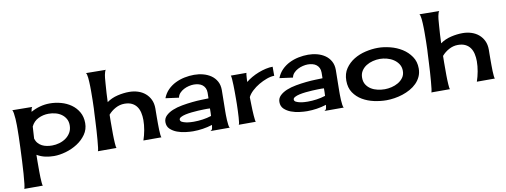

<svg xmlns="http://www.w3.org/2000/svg" viewBox="-71 -1111 4619 1751"><g transform="rotate(-10 2238.5 -235.0)"><path d="M398.4 -491.2Q451.2 -491.2 502.4 -477.1Q553.7 -462.9 594.7 -434.1Q635.7 -405.3 661.1 -361.3Q686.5 -317.4 686.5 -258.8Q686.5 -200.2 654.3 -154.3Q622.1 -108.4 572.8 -76.7Q523.4 -44.9 465.3 -28.3Q407.2 -11.7 355.5 -11.7Q314.5 -11.7 274.4 -20.5Q234.4 -29.3 198.2 -50.8Q197.3 -20.5 197.3 9.3Q197.3 39.1 197.3 69.3Q197.3 80.1 197.3 105Q197.3 129.9 198.2 157.2Q199.2 184.6 201.2 207.5Q203.1 230.5 207 236.3H35.2Q40 228.5 44.4 190.4Q48.8 152.3 52.7 98.1Q56.6 43.9 59.6 -19Q62.5 -82 64.9 -139.6Q67.4 -197.3 68.4 -243.7Q69.3 -290 69.3 -310.5Q69.3 -321.3 69.3 -348.6Q69.3 -376 67.4 -405.8Q65.4 -435.5 61.5 -460Q57.6 -484.4 50.8 -489.3L236.3 -487.3Q229.5 -480.5 227.1 -467.3Q224.6 -454.1 222.7 -444.3Q262.7 -466.8 307.1 -479Q351.6 -491.2 398.4 -491.2ZM354.5 -109.4Q388.7 -109.4 422.4 -119.1Q456.1 -128.9 483.4 -148.4Q510.7 -168 527.3 -196.8Q543.9 -225.6 543.9 -263.7Q543.9 -298.8 528.8 -324.7Q513.7 -350.6 489.3 -367.7Q464.8 -384.8 434.1 -392.6Q403.3 -400.4 372.1 -400.4Q321.3 -400.4 276.9 -378.9Q232.4 -357.4 210 -310.5Q208 -282.2 206.5 -254.9Q205.1 -227.5 203.1 -199.2Q210.9 -173.8 226.6 -156.2Q242.2 -138.7 262.2 -128.4Q282.2 -118.2 306.2 -113.8Q330.1 -109.4 354.5 -109.4Z M1129.9 -468.8Q1172.9 -468.8 1210.9 -456.5Q1249 -444.3 1277.8 -419.9Q1306.6 -395.5 1323.2 -360.4Q1339.8 -325.2 1339.8 -279.3Q1339.8 -268.6 1339.4 -246.1Q1338.9 -223.6 1338.9 -195.8Q1338.9 -168 1338.9 -137.7Q1338.9 -107.4 1339.8 -81.1Q1340.8 -54.7 1342.8 -35.2Q1344.7 -15.6 1348.6 -9.8H1181.6Q1196.3 -51.8 1205.1 -100.6Q1213.9 -149.4 1213.9 -194.3Q1213.9 -230.5 1206.5 -262.7Q1199.2 -294.9 1182.1 -318.8Q1165 -342.8 1137.2 -356.4Q1109.4 -370.1 1068.4 -370.1Q1025.4 -370.1 985.8 -348.6Q946.3 -327.1 918.9 -294.9Q918 -263.7 918 -231.9Q918 -200.2 918 -168Q918 -163.1 918 -148.4Q918 -133.8 918 -114.3Q918 -94.7 918.9 -73.2Q919.9 -51.8 920.9 -33.2Q921.9 -14.6 923.8 -1.5Q925.8 11.7 928.7 14.6H755.9Q759.8 9.8 763.2 -18.6Q766.6 -46.9 770 -86.4Q773.4 -126 776.4 -172.4Q779.3 -218.8 781.2 -260.3Q783.2 -301.8 784.7 -333Q786.1 -364.3 787.1 -375Q790 -451.2 790 -529.3Q790 -534.2 790 -548.3Q790 -562.5 789.6 -581.5Q789.1 -600.6 788.1 -621.6Q787.1 -642.6 785.2 -660.6Q783.2 -678.7 779.8 -691.4Q776.4 -704.1 771.5 -706.1L958 -704.1Q953.1 -704.1 950.2 -696.3Q947.3 -688.5 946.3 -685.5Q938.5 -660.2 936 -632.3Q933.6 -604.5 931.6 -578.1Q927.7 -536.1 925.8 -494.6Q923.8 -453.1 921.9 -411.1Q965.8 -442.4 1021.5 -455.6Q1077.1 -468.8 1129.9 -468.8Z M1796.9 11.7Q1813.5 6.8 1817.4 -10.3Q1821.3 -27.3 1822.3 -41Q1778.3 -27.3 1733.4 -20.5Q1688.5 -13.7 1643.6 -13.7Q1614.3 -13.7 1573.7 -18.6Q1533.2 -23.4 1496.6 -37.1Q1460 -50.8 1434.1 -75.2Q1408.2 -99.6 1408.2 -139.6Q1408.2 -173.8 1433.1 -198.2Q1458 -222.7 1497.1 -238.8Q1536.1 -254.9 1585 -263.7Q1633.8 -272.5 1680.7 -277.3Q1727.5 -282.2 1768.6 -283.2Q1809.6 -284.2 1833 -285.2Q1833 -298.8 1833.5 -311.5Q1834 -324.2 1834 -337.9Q1834 -362.3 1825.2 -380.4Q1816.4 -398.4 1801.3 -410.2Q1786.1 -421.9 1765.6 -427.2Q1745.1 -432.6 1722.7 -432.6Q1701.2 -432.6 1676.3 -426.8Q1651.4 -420.9 1628.9 -409.2Q1606.4 -397.5 1589.8 -379.4Q1573.2 -361.3 1569.3 -337.9L1446.3 -354.5Q1463.9 -399.4 1495.1 -430.7Q1526.4 -461.9 1565.9 -481.4Q1605.5 -501 1650.4 -510.3Q1695.3 -519.5 1740.2 -519.5Q1783.2 -519.5 1823.7 -508.8Q1864.3 -498 1896 -476.1Q1927.7 -454.1 1946.8 -419.9Q1965.8 -385.7 1965.8 -338.9Q1965.8 -289.1 1964.4 -239.7Q1962.9 -190.4 1962.9 -140.6Q1962.9 -131.8 1962.9 -108.9Q1962.9 -85.9 1964.4 -61Q1965.8 -36.1 1968.8 -15.1Q1971.7 5.9 1977.5 11.7ZM1541 -139.6Q1541 -125 1556.6 -117.2Q1572.3 -109.4 1593.3 -105Q1614.3 -100.6 1634.8 -99.6Q1655.3 -98.6 1664.1 -98.6Q1705.1 -98.6 1747.1 -104.5Q1789.1 -110.4 1828.1 -123Q1829.1 -140.6 1829.6 -158.2Q1830.1 -175.8 1830.1 -192.4L1804.7 -193.4Q1795.9 -193.4 1772.9 -192.9Q1750 -192.4 1720.7 -190.9Q1691.4 -189.5 1659.7 -186Q1627.9 -182.6 1601.6 -176.8Q1575.2 -170.9 1558.1 -161.6Q1541 -152.3 1541 -139.6Z M2207 -371.1Q2230.5 -390.6 2261.2 -408.2Q2292 -425.8 2325.7 -439Q2359.4 -452.1 2394 -460Q2428.7 -467.8 2459 -467.8V-383.8Q2427.7 -383.8 2389.6 -370.1Q2351.6 -356.4 2314.9 -335Q2278.3 -313.5 2249 -286.1Q2219.7 -258.8 2206.1 -230.5Q2206.1 -223.6 2206.5 -205.1Q2207 -186.5 2207.5 -162.1Q2208 -137.7 2209 -110.8Q2210 -84 2211.9 -60.5Q2213.9 -37.1 2215.8 -20.5Q2217.8 -3.9 2220.7 0H2062.5Q2066.4 -2 2069.3 -21Q2072.3 -40 2073.7 -67.4Q2075.2 -94.7 2076.7 -126.5Q2078.1 -158.2 2078.6 -187.5Q2079.1 -216.8 2079.1 -238.3Q2079.1 -259.8 2079.1 -266.6Q2079.1 -275.4 2079.1 -303.7Q2079.1 -332 2078.1 -363.3Q2077.1 -394.5 2075.2 -421.4Q2073.2 -448.2 2069.3 -454.1H2213.9Q2211.9 -448.2 2210.9 -437Q2210 -425.8 2209 -413.1Q2208 -400.4 2207.5 -388.7Q2207 -377 2207 -371.1Z M2852.5 11.7Q2869.1 6.8 2873 -10.3Q2877 -27.3 2877.9 -41Q2834 -27.3 2789.1 -20.5Q2744.1 -13.7 2699.2 -13.7Q2669.9 -13.7 2629.4 -18.6Q2588.9 -23.4 2552.2 -37.1Q2515.6 -50.8 2489.7 -75.2Q2463.9 -99.6 2463.9 -139.6Q2463.9 -173.8 2488.8 -198.2Q2513.7 -222.7 2552.7 -238.8Q2591.8 -254.9 2640.6 -263.7Q2689.5 -272.5 2736.3 -277.3Q2783.2 -282.2 2824.2 -283.2Q2865.2 -284.2 2888.7 -285.2Q2888.7 -298.8 2889.2 -311.5Q2889.6 -324.2 2889.6 -337.9Q2889.6 -362.3 2880.9 -380.4Q2872.1 -398.4 2856.9 -410.2Q2841.8 -421.9 2821.3 -427.2Q2800.8 -432.6 2778.3 -432.6Q2756.8 -432.6 2731.9 -426.8Q2707 -420.9 2684.6 -409.2Q2662.1 -397.5 2645.5 -379.4Q2628.9 -361.3 2625 -337.9L2502 -354.5Q2519.5 -399.4 2550.8 -430.7Q2582 -461.9 2621.6 -481.4Q2661.1 -501 2706.1 -510.3Q2751 -519.5 2795.9 -519.5Q2838.9 -519.5 2879.4 -508.8Q2919.9 -498 2951.7 -476.1Q2983.4 -454.1 3002.4 -419.9Q3021.5 -385.7 3021.5 -338.9Q3021.5 -289.1 3020 -239.7Q3018.6 -190.4 3018.6 -140.6Q3018.6 -131.8 3018.6 -108.9Q3018.6 -85.9 3020 -61Q3021.5 -36.1 3024.4 -15.1Q3027.3 5.9 3033.2 11.7ZM2596.7 -139.6Q2596.7 -125 2612.3 -117.2Q2627.9 -109.4 2648.9 -105Q2669.9 -100.6 2690.4 -99.6Q2710.9 -98.6 2719.7 -98.6Q2760.7 -98.6 2802.7 -104.5Q2844.7 -110.4 2883.8 -123Q2884.8 -140.6 2885.3 -158.2Q2885.7 -175.8 2885.7 -192.4L2860.4 -193.4Q2851.6 -193.4 2828.6 -192.9Q2805.7 -192.4 2776.4 -190.9Q2747.1 -189.5 2715.3 -186Q2683.6 -182.6 2657.2 -176.8Q2630.9 -170.9 2613.8 -161.6Q2596.7 -152.3 2596.7 -139.6Z M3433.6 -470.7Q3487.3 -470.7 3546.9 -455.6Q3606.4 -440.4 3655.3 -409.7Q3704.1 -378.9 3736.3 -332Q3768.6 -285.2 3768.6 -221.7Q3768.6 -179.7 3752.9 -146Q3737.3 -112.3 3711.4 -86.4Q3685.5 -60.5 3651.4 -41.5Q3617.2 -22.5 3579.6 -10.3Q3542 2 3502.9 7.8Q3463.9 13.7 3429.7 13.7Q3374 13.7 3315.4 1Q3256.8 -11.7 3208.5 -40Q3160.2 -68.4 3129.4 -113.8Q3098.6 -159.2 3098.6 -225.6Q3098.6 -291 3130.4 -337.4Q3162.1 -383.8 3210.9 -413.6Q3259.8 -443.4 3318.8 -457Q3377.9 -470.7 3433.6 -470.7ZM3245.1 -226.6Q3245.1 -188.5 3262.2 -162.1Q3279.3 -135.7 3306.2 -119.1Q3333 -102.5 3366.2 -95.2Q3399.4 -87.9 3431.6 -87.9Q3461.9 -87.9 3495.1 -95.7Q3528.3 -103.5 3556.6 -120.1Q3585 -136.7 3603.5 -162.6Q3622.1 -188.5 3622.1 -224.6Q3622.1 -260.7 3604.5 -287.6Q3586.9 -314.5 3559.6 -332.5Q3532.2 -350.6 3498.5 -359.4Q3464.8 -368.2 3433.6 -368.2Q3401.4 -368.2 3368.2 -359.9Q3335 -351.6 3307.6 -334.5Q3280.3 -317.4 3262.7 -290.5Q3245.1 -263.7 3245.1 -226.6Z M4217.8 -468.8Q4260.7 -468.8 4298.8 -456.5Q4336.9 -444.3 4365.7 -419.9Q4394.5 -395.5 4411.1 -360.4Q4427.7 -325.2 4427.7 -279.3Q4427.7 -268.6 4427.2 -246.1Q4426.8 -223.6 4426.8 -195.8Q4426.8 -168 4426.8 -137.7Q4426.8 -107.4 4427.7 -81.1Q4428.7 -54.7 4430.7 -35.2Q4432.6 -15.6 4436.5 -9.8H4269.5Q4284.2 -51.8 4293 -100.6Q4301.8 -149.4 4301.8 -194.3Q4301.8 -230.5 4294.4 -262.7Q4287.1 -294.9 4270 -318.8Q4252.9 -342.8 4225.1 -356.4Q4197.3 -370.1 4156.2 -370.1Q4113.3 -370.1 4073.7 -348.6Q4034.2 -327.1 4006.8 -294.9Q4005.9 -263.7 4005.9 -231.9Q4005.9 -200.2 4005.9 -168Q4005.9 -163.1 4005.9 -148.4Q4005.9 -133.8 4005.9 -114.3Q4005.9 -94.7 4006.8 -73.2Q4007.8 -51.8 4008.8 -33.2Q4009.8 -14.6 4011.7 -1.5Q4013.7 11.7 4016.6 14.6H3843.8Q3847.7 9.8 3851.1 -18.6Q3854.5 -46.9 3857.9 -86.4Q3861.3 -126 3864.3 -172.4Q3867.2 -218.8 3869.1 -260.3Q3871.1 -301.8 3872.6 -333Q3874 -364.3 3875 -375Q3877.9 -451.2 3877.9 -529.3Q3877.9 -534.2 3877.9 -548.3Q3877.9 -562.5 3877.4 -581.5Q3877 -600.6 3876 -621.6Q3875 -642.6 3873 -660.6Q3871.1 -678.7 3867.7 -691.4Q3864.3 -704.1 3859.4 -706.1L4045.9 -704.1Q4041 -704.1 4038.1 -696.3Q4035.2 -688.5 4034.2 -685.5Q4026.4 -660.2 4023.9 -632.3Q4021.5 -604.5 4019.5 -578.1Q4015.6 -536.1 4013.7 -494.6Q4011.7 -453.1 4009.8 -411.1Q4053.7 -442.4 4109.4 -455.6Q4165 -468.8 4217.8 -468.8Z"/></g></svg>

Font: Cherry Cream Soda
Style: Regular
Weight: 400
Designer: Font Diner, Inc
Foundry: Font Diner, Inc
Version: Version 1.001